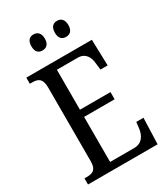

<svg xmlns="http://www.w3.org/2000/svg" viewBox="-219 -1010 974 1111"><g transform="rotate(-30 268.0 -455.0)"><path d="M349 -803C373 -803 394 -816 394 -856C394 -896 373 -910 349 -910C324 -910 304 -896 304 -856C304 -816 324 -803 349 -803ZM191 -803C215 -803 237 -816 237 -856C237 -896 215 -910 191 -910C167 -910 147 -896 147 -856C147 -816 167 -803 191 -803ZM31 0H496L502 -174H454L449 -132C443 -88 421 -49 367 -49H207V-350H411V-398H207V-665H346C398 -665 418 -626 421 -582L426 -540H474L469 -714H31V-673H47C83 -673 112 -664 112 -601V-108C112 -51 85 -41 47 -41H31Z"/></g></svg>

Font: Noto Serif Lao Condensed
Style: Regular
Weight: 400
Width: 3
Designer: Monotype Design Team
Foundry: Monotype Imaging Inc.
Version: Version 2.003